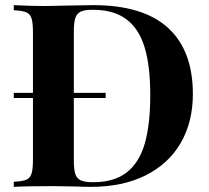

<svg xmlns="http://www.w3.org/2000/svg" viewBox="-20 -728 816 748"><path d="M731.4 -361.8Q731.4 -252.9 684.1 -171.1Q636.7 -89.4 547.1 -44.7Q457.5 0 333.5 0Q309.1 0 272.9 -1.5Q185.1 -2.9 187.5 -2.9Q84.5 -2.9 33.7 0V-20Q67.4 -21.5 82.3 -27.8Q97.2 -34.2 102.8 -51.3Q108.4 -68.4 108.4 -106V-346.2H33.7V-366.2H108.4V-602.1Q108.4 -639.6 102.8 -656.7Q97.2 -673.8 82 -680.2Q66.9 -686.5 33.7 -688V-708Q97.7 -704.6 154.3 -704.6L185.5 -705.1L228.5 -706.1Q309.6 -708 342.8 -708Q537.6 -708 634.5 -619.6Q731.4 -531.2 731.4 -361.8ZM565.4 -357.9Q565.4 -472.2 543 -544.9Q520.5 -617.7 471.2 -653.8Q421.9 -689.9 341.8 -689.9Q310.5 -689.9 294.9 -682.9Q279.3 -675.8 273.4 -657.7Q267.6 -639.6 267.6 -604V-366.2H391.6V-346.2H267.6V-104Q267.6 -67.9 273.4 -50Q279.3 -32.2 295.2 -25.1Q311 -18.1 342.8 -18.1Q425.3 -18.1 474.4 -56.9Q523.4 -95.7 544.4 -170.2Q565.4 -244.6 565.4 -357.9Z"/></svg>

Font: TypoPRO Playfair Display SC
Style: Bold
Weight: 700
Designer: Claus Eggers Sørensen
Foundry: Claus Eggers Sørensen
Version: Version 1.004;PS 001.004;hotconv 1.0.70;makeotf.lib2.5.58329